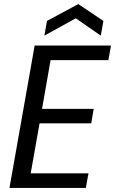

<svg xmlns="http://www.w3.org/2000/svg" viewBox="-20 -921 564 941"><path d="M524.1 -698H149.9L26.4 0H400.6L413.7 -71.6H130.5L173.9 -316.6H427.1L439.2 -387.4H186L227.9 -626.3H511.1ZM486.8 -818.5 363.7 -901 210.3 -818.5 197.5 -746.4 351.4 -831.2 474 -746.4Z"/></svg>

Font: Poppins Devanagari Thin
Style: Italic
Weight: 100
Italic angle: -10°
Designer: Ninad Kale (Devanagari), Jonny Pinhorn (Latin)
Foundry: Indian Type Foundry
Version: 4.005